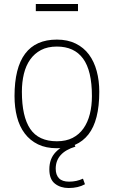

<svg xmlns="http://www.w3.org/2000/svg" viewBox="-20 -737 572 965"><path d="M266 8Q211 8 171 -11.5Q131 -31 104.5 -66Q78 -101 65.5 -149Q53 -197 53 -254Q53 -538 266 -538Q320 -538 360.5 -518Q401 -498 427 -463Q453 -428 466 -380Q479 -332 479 -276Q479 -131 424.5 -61.5Q370 8 266 8ZM266 -27Q312 -27 345 -44Q378 -61 399.5 -91.5Q421 -122 431.5 -163.5Q442 -205 442 -254Q442 -382 397.5 -442.5Q353 -503 266 -503Q219 -503 186 -485.5Q153 -468 131.5 -437.5Q110 -407 100 -365.5Q90 -324 90 -276Q90 -151 132 -89Q174 -27 266 -27ZM325 208Q284 208 256 186Q228 164 228 114Q228 61 259.5 28Q291 -5 348 -25L359 0Q260 30 260 111Q260 142 276.5 159Q293 176 327 176Q365 176 397 161L407 189Q373 208 325 208ZM372 -681H160V-717H372Z"/></svg>

Font: Tanohe Sans ExtraLight
Style: Regular
Weight: 250
Designer: Village Type and Design LLC & Cristiano Sobral
Foundry: Cooper Hewitt Smithsonian Design Museum
Version: Version 1.00;September 29, 2021;FontCreator 13.0.0.2655 64-b